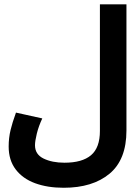

<svg xmlns="http://www.w3.org/2000/svg" viewBox="-20 -686 640 908"><path d="M21 7Q21 -34.5 30.2 -72Q39.5 -109.5 52 -143L55.5 -153.5L180 -126Q163 -90 154.2 -54.5Q145.5 -19 145.5 1Q145.5 44 186 63.8Q226.5 83.5 285 83.5Q368.5 83.5 410.5 48Q452.5 12.5 452.5 -66.5V-665.5H578V-69Q578 69 498 135.5Q418 202 281 202Q204.5 202 146 180.5Q87.5 159 54.2 115.2Q21 71.5 21 7Z"/></svg>

Font: JuliaMono
Style: Bold
Weight: 700
Monospace: yes
Designer: cormullion
Foundry: corm
Version: Version 0.055; ttfautohint (v1.8.4)